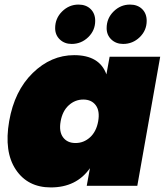

<svg xmlns="http://www.w3.org/2000/svg" viewBox="-20 -812 720 839"><path d="M304 -571Q415 -571 445 -487L459 -564H680L580 0H359L373 -77Q314 7 202 7Q101 7 49 -71Q-3 -149 20 -282Q43 -415 123 -493Q203 -571 304 -571ZM373.5 -212Q401 -237 409 -282Q417 -327 398.5 -352Q380 -377 344 -377Q308 -377 280.5 -352Q253 -327 245 -282Q237 -237 255.5 -212Q274 -187 310 -187Q346 -187 373.5 -212ZM293 -620Q262 -620 241.5 -639.5Q221 -659 221 -689Q221 -732 251.5 -762Q282 -792 323 -792Q356 -792 376 -772.5Q396 -753 396 -721Q396 -679 365.5 -649.5Q335 -620 293 -620ZM518 -620Q487 -620 466.5 -639.5Q446 -659 446 -689Q446 -732 476.5 -762Q507 -792 548 -792Q581 -792 601 -772.5Q621 -753 621 -721Q621 -679 590.5 -649.5Q560 -620 518 -620Z"/></svg>

Font: Poppins Black
Style: Italic
Weight: 900
Italic angle: -10°
Designer: Ninad Kale (Devanagari), Jonny Pinhorn (Latin)
Foundry: Indian Type Foundry
Version: Version 3.200;PS 1.000;hotconv 16.6.54;makeotf.lib2.5.65590